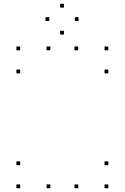

<svg xmlns="http://www.w3.org/2000/svg" viewBox="-20 -986 660 1016"><path d="M394 -720V-740H374V-720ZM246.4 -720V-740H226.4V-720ZM246.4 10V-10H226.4V10ZM394 10V-10H374V10ZM86.8 -597.9V-617.9H66.8V-597.9ZM553.2 -597.9V-617.9H533.2V-597.9ZM553.2 -720V-740H533.2V-720ZM86.8 -720V-740H66.8V-720ZM553.2 10V-10H533.2V10ZM553.2 -112.1V-132.1H533.2V-112.1ZM86.8 -112.1V-132.1H66.8V-112.1ZM86.8 10V-10H66.8V10ZM395.9 -875.1V-895.1H375.9V-875.1ZM318.3 -945.8V-965.8H298.3V-945.8ZM240.8 -875.1V-895.1H220.8V-875.1ZM318.3 -803.2V-823.2H298.3V-803.2Z"/></svg>

Font: Monaspace Neon Dots Var
Style: Regular
Weight: 400
Designer: Riley Cran and the Lettermatic Team
Version: Version 1.100 (Monaspace Neon Dots)